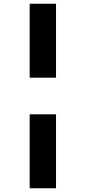

<svg xmlns="http://www.w3.org/2000/svg" viewBox="-20 -778 459 1028"><path d="M280 -758V-362H139V-758ZM280 -166V230H139V-166Z"/></svg>

Font: Noto Sans UI CondBlack
Style: Regular
Weight: 900
Width: 3
Designer: Monotype Design Team
Foundry: Monotype Imaging Inc.
Version: Version 1.001